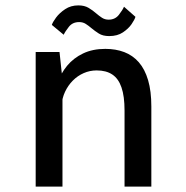

<svg xmlns="http://www.w3.org/2000/svg" viewBox="-20 -693 690 713"><path d="M112.5 0V-500H201L212 -397.5V0ZM442.5 0V-282.5Q442.5 -335.5 431.2 -368.2Q420 -401 397.2 -416.2Q374.5 -431.5 339 -431.5Q313.5 -431.5 290.8 -421.5Q268 -411.5 250.2 -393.5Q232.5 -375.5 221.5 -352Q210.5 -328.5 209 -302L181 -311Q181 -348.5 193.2 -384.2Q205.5 -420 229.2 -448.8Q253 -477.5 288.5 -494.5Q324 -511.5 371 -511.5Q410 -511.5 441.5 -499.5Q473 -487.5 495.5 -461.8Q518 -436 530 -395.2Q542 -354.5 542 -297.5V0ZM385.5 -559Q362 -559 347 -568.5Q332 -578 319.5 -588.5Q309 -597.5 298.5 -604.2Q288 -611 274 -611Q249.5 -611 235.8 -593.5Q222 -576 216.5 -564L172.5 -600.5Q175.5 -610.5 188.2 -627.8Q201 -645 222 -659Q243 -673 271 -673Q293.5 -673 309 -663.8Q324.5 -654.5 337 -643.5Q348 -634 358.8 -627Q369.5 -620 383.5 -620Q407.5 -620 421.5 -638Q435.5 -656 440.5 -668L483 -630.5Q480 -620 468.5 -603.2Q457 -586.5 436.5 -572.8Q416 -559 385.5 -559Z"/></svg>

Font: Trispace Thin
Style: Regular
Weight: 400
Version: Version 1.210